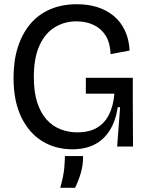

<svg xmlns="http://www.w3.org/2000/svg" viewBox="-20 -693 699 908"><path d="M322 13Q242 13 179.5 -25.5Q117 -64 80.5 -139.5Q44 -215 44 -325Q44 -405 64 -468.5Q84 -532 122 -578Q160 -624 216 -648.5Q272 -673 344 -673Q397 -673 441 -659Q485 -645 518 -617.5Q551 -590 570.5 -549Q590 -508 593 -454L503 -437Q501 -490 480 -524Q459 -558 423 -575Q387 -592 341 -592Q285 -592 239 -564Q193 -536 166.5 -477.5Q140 -419 140 -328Q140 -258 156 -208.5Q172 -159 200.5 -127.5Q229 -96 266.5 -81.5Q304 -67 346 -67Q400 -67 437 -88Q474 -109 495 -150Q516 -191 521 -250H386V-325H608V-221L609 0H534L548 -186H537Q527 -121 499 -76.5Q471 -32 427 -9.5Q383 13 322 13ZM265 195Q281 138 284 100.5Q287 63 287 45H373Q373 90 361.5 127.5Q350 165 335 195Z"/></svg>

Font: Bricolage Grotesque 72pt
Style: Regular
Weight: 400
Version: Version 1.001;gftools[0.9.33.dev8+g029e19f]